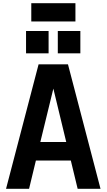

<svg xmlns="http://www.w3.org/2000/svg" viewBox="-20 -1189 671 1209"><path d="M455 -1054ZM455 -1054H177V-1169H455ZM486 -853ZM286 -853H144V-994H286ZM486 -853H344V-994H486ZM613 0H469L426 -178H206L163 0H18L223 -784H408ZM397 -295 316 -631 234 -295Z"/></svg>

Font: Tanohe Sans SemiBold
Style: Regular
Weight: 600
Designer: Village Type and Design LLC & Cristiano Sobral
Foundry: Cooper Hewitt Smithsonian Design Museum
Version: Version 1.00;September 29, 2021;FontCreator 13.0.0.2655 64-b